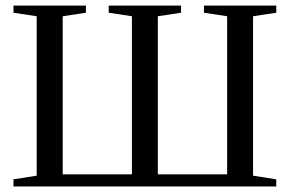

<svg xmlns="http://www.w3.org/2000/svg" viewBox="-20 -675 1049 695"><path d="M28.8 0V-25.9L112.8 -39.1V-616.2L28.8 -628.9V-654.8H291V-628.9L207 -616.2V-43.9H457.5V-616.2L373.5 -628.9V-654.8H635.3V-628.9L551.3 -616.2V-43.9H802.2V-616.2L718.3 -628.9V-654.8H980V-628.9L896 -616.2V-39.1L980 -25.9V0Z"/></svg>

Font: Tinos
Style: Regular
Weight: 400
Designer: Steve Matteson
Foundry: Monotype Imaging Inc.
Version: Version 1.23